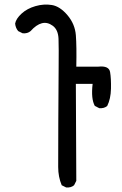

<svg xmlns="http://www.w3.org/2000/svg" viewBox="-20 -823 540 849"><path d="M272.5 5.9 252.9 -3.9Q237.3 -41 237.3 -84.5Q237.3 -127.9 237.8 -284.7Q238.3 -441.4 239.3 -525.9Q240.2 -610.4 238.8 -650.9Q237.3 -691.4 213.4 -709Q189.5 -726.6 165 -720.2Q140.6 -713.9 115.2 -685.5Q101.6 -673.8 80.1 -675.8L60.5 -685.5Q48.8 -699.2 46.9 -718.8Q50.8 -740.2 75.2 -762.7Q99.6 -785.2 136.7 -795.9Q173.8 -806.6 209.5 -800.8Q245.1 -794.9 278.3 -755.9Q311.5 -716.8 315.4 -667.5Q319.3 -618.2 317.4 -528.3H415Q461.9 -533.2 466.8 -504.4Q471.7 -475.6 470.7 -430.7Q469.7 -385.7 454.1 -354.5Q440.4 -342.8 418.9 -344.7L399.4 -354.5Q381.8 -385.7 389.6 -452.1H315.4L317.4 -23.4L307.6 -3.9Q293.9 7.8 272.5 5.9Z"/></svg>

Font: NaikaiFont
Style: Regular
Weight: 400
Version: Version 1.67